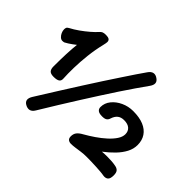

<svg xmlns="http://www.w3.org/2000/svg" viewBox="-174 -1142 1493 1493"><g transform="rotate(45 573.0 -395.0)"><path d="M723.1 -806.3Q741.1 -833.1 762.7 -837.4Q784.3 -841.7 807.4 -824.3Q827.9 -809.9 828.8 -790.3Q829.8 -770.7 811.6 -745.7Q781.4 -703.3 746.1 -652.3Q710.8 -601.3 672.1 -542.5Q633.4 -483.7 591.3 -418.2Q549.2 -352.8 504.8 -282.3Q460.4 -211.9 414.2 -137.3Q367.9 -62.8 320.9 15.3Q305.4 41.3 284.2 46.6Q263 51.8 237.3 37Q194.9 11.8 228.1 -40.9Q284.7 -131.9 337.4 -215.6Q390.1 -299.3 438.1 -374.7Q486.1 -450 528.7 -515.4Q571.3 -580.9 607.7 -635.5Q644 -690.1 672.9 -733.5Q701.8 -776.9 723.1 -806.3ZM104 -515.8Q101 -514.8 96.5 -513.8Q92 -512.8 84 -512.8Q70.3 -512.8 57.8 -524.2Q45.2 -535.7 37.6 -552.9Q30 -570.2 30 -586Q30 -597 33.5 -605.5Q37 -614 53 -622Q84 -638 120.2 -663.5Q156.3 -689 188.3 -716.6Q220.3 -744.1 237 -763.9Q247.4 -776.1 259 -781.1Q270.6 -786 291.4 -786Q315 -786 326.6 -778.5Q338.1 -771 338.1 -754Q338.1 -743.7 331.1 -714Q314.1 -645.1 305.6 -569.6Q297.1 -494 295.7 -426.4Q294.3 -358.9 297.3 -313Q299.3 -288.1 284 -277.6Q268.7 -267 233 -267Q200.8 -267 188.3 -280.9Q175.9 -294.9 175.9 -323Q175.9 -399.1 178.4 -461.1Q180.9 -523 187.4 -581Q193.9 -639 205.9 -701L265 -639.6Q246 -620.6 217.6 -596.6Q189.1 -572.7 159.1 -550.7Q129 -528.8 104 -515.8ZM657.3 -359Q657.3 -402.9 685.9 -438.5Q714.4 -474.1 760.9 -495.6Q807.4 -517 860.1 -517Q929.1 -517 975.7 -497.5Q1022.3 -478 1046.7 -441.5Q1071 -405 1071 -354Q1071 -311.3 1049.9 -271.1Q1028.8 -230.9 992.8 -193.5Q956.9 -156.1 910.7 -121.3Q939 -124 965.1 -123.9Q991.1 -123.9 1014.8 -122.4Q1038.6 -120.9 1059.3 -116.7Q1082.9 -112.9 1094.7 -99.6Q1106.6 -86.3 1106.6 -55.6Q1106.6 -18.2 1090.7 -5.9Q1074.8 6.3 1049.1 2Q1035.1 -1 1009.6 -3Q984.1 -5 954.7 -6.5Q925.3 -8 898.8 -8.5Q872.3 -9 855.3 -9Q824.3 -9 795.3 -5Q766.3 -1 741.9 2.5Q717.6 6 697.6 6Q679.1 6 667.1 -3.4Q655.1 -12.9 655.1 -35Q655.1 -61.3 668.6 -79.4Q682.1 -97.4 713.1 -114.3Q753.2 -137.1 793.9 -164.9Q834.7 -192.7 868.7 -223.6Q902.8 -254.4 923.6 -285.8Q944.3 -317.2 944.3 -346Q944.3 -378.8 922.8 -397.9Q901.2 -417 860.3 -417Q827.2 -417 806.7 -400.7Q786.1 -384.4 775.3 -350Q771.2 -334.9 758.7 -325.5Q746.2 -316.1 717.3 -316.1Q685.3 -316.1 671.3 -327.6Q657.3 -339 657.3 -359Z"/></g></svg>

Font: Playpen Sans Deva
Style: Regular
Weight: 400
Designer: Pooja Saxena, Gunjan Panchal, Laura Meseguer, Veronika Burian, José Scaglione
Foundry: TypeTogether
Version: Version 2.000